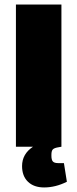

<svg xmlns="http://www.w3.org/2000/svg" viewBox="-20 -645 340 844"><path d="M274 154Q224 179 174 179Q129 179 103 154Q77 129 77 85Q77 32 125 0H50V-625H250V0L239 2Q219 5 212.5 11.5Q206 18 206 35V40Q206 58 212.5 65Q219 72 236 72H261Z"/></svg>

Font: Changa ExtraBold
Style: Regular
Weight: 800
Designer: Eduardo Rodriguez Tunni
Foundry: Eduardo Rodriguez Tunni
Version: Version 2.002; ttfautohint (v1.5) -l 8 -r 50 -G 220 -x 14 -H